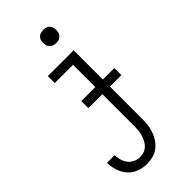

<svg xmlns="http://www.w3.org/2000/svg" viewBox="-289 -789 1078 1078"><g transform="rotate(-45 250.0 -249.5)"><path d="M185 223Q153 223 122.5 212Q92 201 70.5 177Q49 153 39 122Q29 91 29 59H89Q90 79 95.5 99Q101 119 113.5 135Q126 151 145 159.5Q164 168 185 168Q201 168 217 162Q233 156 244.5 144Q256 132 263.5 117Q271 102 275.5 86Q280 70 281.5 53.5Q283 37 283 20V-465H138V-520H343V20Q343 44 340.5 68.5Q338 93 330 116Q322 139 308.5 159.5Q295 180 276 195Q257 210 233 216.5Q209 223 185 223ZM303 -618Q292 -618 282 -621Q272 -624 264.5 -631.5Q257 -639 254 -649Q251 -659 251 -670Q251 -681 254 -691Q257 -701 264.5 -708.5Q272 -716 282 -719Q292 -722 303 -722Q314 -722 324 -719Q334 -716 341.5 -708.5Q349 -701 352 -691Q355 -681 355 -670Q355 -659 352 -649Q349 -639 341.5 -631.5Q334 -624 324 -621Q314 -618 303 -618ZM172 -232V-288H434V-232Z"/></g></svg>

Font: Iosevka Curly Light
Style: Regular
Weight: 300
Monospace: yes
Designer: Belleve Invis
Foundry: Belleve Invis
Version: Version 22.1.2; ttfautohint (v1.8.4)